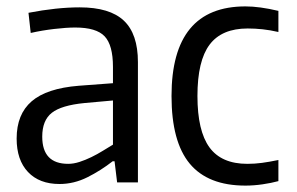

<svg xmlns="http://www.w3.org/2000/svg" viewBox="-20 -570 927 600"><path d="M166 5Q103 5 67.5 -32.5Q32 -70 32 -137Q32 -213 79 -253.5Q126 -294 226 -302L333 -310V-361Q333 -429 307 -456.5Q281 -484 215 -484Q188 -484 149.5 -479.5Q111 -475 76 -467L69 -530Q157 -547 229 -547Q323 -547 367 -505.5Q411 -464 411 -376V0H346L338 -66H332Q295 -37 253 -16Q211 5 166 5ZM193 -58Q210 -58 228.5 -64Q247 -70 265.5 -79Q284 -88 301 -98.5Q318 -109 333 -118V-256L244 -248Q172 -241 142 -217.5Q112 -194 112 -143Q112 -58 193 -58Z M747 10Q630 10 573 -58.5Q516 -127 516 -270Q516 -550 747 -550Q791 -550 850 -536V-470Q824 -476 800.5 -478.5Q777 -481 754 -481Q673 -481 635 -430.5Q597 -380 597 -270Q597 -161 634.5 -109.5Q672 -58 753 -58Q776 -58 798.5 -61Q821 -64 850 -70V-4Q828 2 800.5 6Q773 10 747 10Z"/></svg>

Font: Encode Sans Condensed
Style: Regular
Weight: 400
Designer: Pablo Impallari, Andres Torresi
Foundry: Pablo Impallari, Andres Torresi
Version: Version 1.000; ttfautohint (v1.00) -l 8 -r 50 -G 200 -x 14 -